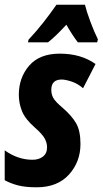

<svg xmlns="http://www.w3.org/2000/svg" viewBox="-25 -786 436 816"><path d="M179 -606Q211 -631 257 -681Q284 -634 306 -606H388L391 -619Q376 -649 359.5 -693Q343 -737 336 -766H215Q188 -727 158 -689Q128 -651 96 -617L94 -606ZM317 -174Q317 -231 298 -263Q279 -295 242 -327Q209 -355 201 -370.5Q193 -386 193 -404Q193 -448 237 -448Q253 -448 279 -439.5Q305 -431 328 -411L381 -514Q319 -558 229 -558Q143 -558 99 -507Q55 -456 55 -383Q55 -347 68.5 -313.5Q82 -280 123 -244Q156 -215 165.5 -196.5Q175 -178 175 -160Q175 -134 157.5 -120.5Q140 -107 113 -107Q51 -107 -5 -147V-20Q21 -6 52 2Q83 10 131 10Q219 10 268 -44Q317 -98 317 -174Z"/></svg>

Font: Noto Sans UI Condensed ExtraBold
Style: Italic
Weight: 800
Width: 3
Designer: Monotype Design Team
Foundry: Monotype Imaging Inc.
Version: 1.001